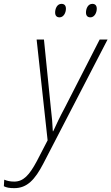

<svg xmlns="http://www.w3.org/2000/svg" viewBox="-130 -734 578 996"><path d="M339 -644C360 -644 372 -668 372 -689C372 -705 364 -714 349 -714C326 -714 316 -689 316 -669C316 -653 324 -644 339 -644ZM179 -644C200 -644 212 -668 212 -689C212 -705 204 -714 189 -714C166 -714 156 -689 156 -669C156 -653 164 -644 179 -644ZM-56 242C10 242 51 199 95 114L428 -529H387L206 -175C182 -131 160 -84 146 -53H144C143 -85 139 -132 133 -181L98 -529H60L117 -6L61 102C22 175 -9 208 -56 208C-78 208 -94 204 -108 198L-110 232C-97 239 -81 242 -56 242Z"/></svg>

Font: Noto Sans SemiCondensed ExtraLight
Style: Italic
Weight: 200
Width: 4
Italic angle: -12°
Designer: Monotype Design Team
Foundry: Monotype Imaging Inc.
Version: Version 2.013